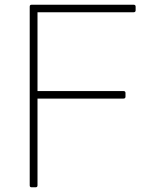

<svg xmlns="http://www.w3.org/2000/svg" viewBox="-20 -781 635 814"><path d="M131 13H114Q106 13 106 5V-753Q106 -761 114 -761H546Q555 -761 555 -753V-737Q555 -729 546 -729H139V-395H503Q512 -395 512 -387V-371Q512 -363 503 -363H139V5Q139 13 131 13Z"/></svg>

Font: LINE Seed JP_TTF Thin
Style: Regular
Weight: 250
Designer: LY Corporation & Fontrix & Fontworks
Version: Version 1.008